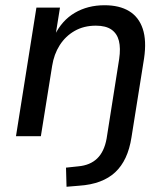

<svg xmlns="http://www.w3.org/2000/svg" viewBox="-20 -520 640 733"><path d="M234 193 232 120 279 115Q324 111 351 85Q378 59 387 9L435 -295Q441 -336 434 -364Q427 -392 405.5 -407Q384 -422 346 -422Q300 -422 265 -402Q230 -382 208 -347.5Q186 -313 179 -268L136 0H41L119 -491H209L192 -385L188 -384Q216 -442 265.5 -471Q315 -500 379 -500Q436 -500 473 -477.5Q510 -455 525 -410Q540 -365 530 -297L482 4Q475 49 459.5 82Q444 115 420 137.5Q396 160 361.5 173Q327 186 282 189Z"/></svg>

Font: Nunito Sans 10pt Medium
Style: Italic
Weight: 500
Italic angle: -9°
Designer: Vernon Adams
Foundry: Vernon Adams
Version: Version 3.101;gftools[0.9.27]